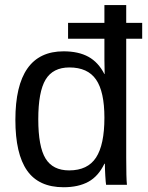

<svg xmlns="http://www.w3.org/2000/svg" viewBox="-20 -745 596 774"><path d="M400.9 -85Q376.5 -34.2 336.2 -12.2Q295.9 9.8 236.3 9.8Q136.2 9.8 89.1 -57.6Q42 -125 42 -261.7Q42 -538.1 236.3 -538.1Q296.4 -538.1 336.4 -516.1Q376.5 -494.1 400.9 -446.3H401.9L400.9 -505.4V-588.9H254.4V-652.8H400.9V-724.6H488.8V-652.8H553.2V-588.9H488.8V-108.9Q488.8 -26.4 491.7 0H407.7Q406.2 -7.8 404.5 -36.1Q402.8 -64.5 402.8 -85ZM134.3 -264.6Q134.3 -153.8 163.6 -106Q192.9 -58.1 258.8 -58.1Q333.5 -58.1 367.2 -109.9Q400.9 -161.6 400.9 -270.5Q400.9 -375.5 367.2 -424.3Q333.5 -473.1 259.8 -473.1Q193.4 -473.1 163.8 -424.1Q134.3 -375 134.3 -264.6Z"/></svg>

Font: Liberation Sans
Style: Regular
Weight: 400
Designer: Steve Matteson
Foundry: Ascender Corporation
Version: Version 2.00.1